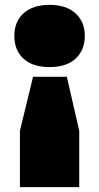

<svg xmlns="http://www.w3.org/2000/svg" viewBox="-20 -580 408 790"><path d="M184 -560Q252.5 -560 290.8 -525Q329 -490 329 -432Q329 -374.5 291.5 -339.2Q254 -304 184 -304Q114.5 -304 76.8 -338.5Q39 -373 39 -432Q39 -491.5 77.5 -525.8Q116 -560 184 -560ZM116 -264H255L306 -42V190H62V-42Z"/></svg>

Font: Encode Sans Expanded Black
Style: Regular
Weight: 900
Width: 7
Designer: Multiple Designers
Foundry: Impallari Type
Version: Version 3.000; ttfautohint (v1.8.3) -l 8 -r 50 -G 200 -x 14 